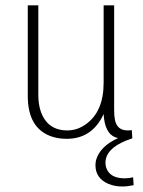

<svg xmlns="http://www.w3.org/2000/svg" viewBox="-20 -508 530 712"><path d="M475.6 178.7 473.6 149.4Q459 153.3 442.4 153.3Q387.7 153.3 374 114.3Q371.1 104.5 371.1 95.7Q371.1 43.9 449.2 12.7Q460 8.8 470.7 4.9L468.8 -25.4Q461.9 -24.4 453.1 -24.4Q414.1 -24.4 406.2 -63.5Q403.3 -78.1 403.3 -100.6V-488.3H364.3V-201.2Q364.3 -93.8 297.9 -46.9Q266.6 -24.4 229.5 -24.4Q155.3 -24.4 130.9 -95.7Q122.1 -122.1 122.1 -155.3V-488.3H83V-152.3Q83 -30.3 173.8 -1Q198.2 6.8 227.5 6.8Q315.4 6.8 358.4 -73.2Q361.3 -79.1 364.3 -85Q368.2 -14.6 407.2 1Q413.1 2.9 418 3.9Q349.6 35.2 335.9 86.9Q334 96.7 334 104.5Q334 153.3 381.8 173.8Q405.3 183.6 433.6 183.6Q453.1 183.6 475.6 178.7Z"/></svg>

Font: Yaldevi Colombo ExtraLight
Style: Regular
Weight: 275
Designer: Sol Matas, Denzil Rajitha, Kosala Senevirathne and Pathum Egodawatta
Foundry: Mooniak
Version: Version 1.020 ; ttfautohint (v1.6)